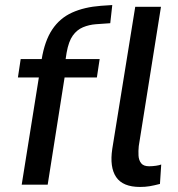

<svg xmlns="http://www.w3.org/2000/svg" viewBox="-20 -732 705 761"><path d="M66 0 134 -425H51L62 -498H184L138 -459L145 -496Q157 -570 187 -615Q217 -660 265.5 -682Q314 -704 380 -709L425 -712L417 -640L360 -636Q333 -634 309 -624Q285 -614 268.5 -591Q252 -568 244 -523L237 -477L216 -498H375L364 -425H236L169 0ZM535 9Q467 9 440.5 -30Q414 -69 425 -142L516 -705H618L530 -153Q528 -134 529 -115.5Q530 -97 539.5 -85Q549 -73 571 -73Q584 -73 598 -75Q612 -77 619 -80L614 -3Q591 3 573.5 6Q556 9 535 9Z"/></svg>

Font: Nunito Sans 7pt Condensed SemiBold
Style: Italic
Weight: 600
Width: 3
Italic angle: -9°
Designer: Vernon Adams
Foundry: Vernon Adams
Version: Version 3.101;gftools[0.9.27]